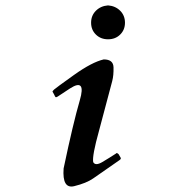

<svg xmlns="http://www.w3.org/2000/svg" viewBox="-20 -662 655 709"><path d="M379 -642.1Q351.8 -640 334.1 -622.3Q316.4 -604.6 316.4 -578.2Q316.4 -551.8 334.1 -534.4Q351.8 -516.9 379 -516.9Q406.2 -516.9 423.8 -534.4Q441.5 -551.8 441.5 -578.2Q441.5 -604.6 423.8 -622.3Q406.2 -640 379 -642.1ZM363.1 -442.6Q320 -432.8 252.8 -384.9Q185.6 -336.9 179.7 -331.3Q173.8 -325.6 173.8 -323.6L179.5 -313.8Q183.6 -304.1 185.6 -303.1Q187.7 -302.1 193.3 -305.6L238.5 -335.4Q299 -374.4 274.6 -291.3Q250.3 -208.2 214.9 -40Q209.2 36.4 254.1 25.4Q299 14.4 324.1 -3.1L422.1 -71.3Q427.7 -75.4 425.6 -79.5L417.9 -92.8Q413.8 -96.9 410.3 -96.9L408.2 -94.9Q384.6 -79.5 358.2 -63.8Q331.8 -48.2 324.1 -63.6Q320 -87.2 345.6 -179L394.4 -362.6Q400 -384.1 399.2 -413.3Q398.5 -442.6 363.1 -442.6Z"/></svg>

Font: FiraCode Nerd Font
Style: Regular
Weight: 400
Designer: Carrois Corporate, Edenspiekermann AG, Nikita Prokopov
Foundry: Carrois Corporate, Edenspiekermann AG, Nikita Prokopov
Version: Version 6.002;Nerd Fonts 2.2.2